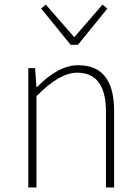

<svg xmlns="http://www.w3.org/2000/svg" viewBox="-20 -828 620 848"><path d="M105 -527H135L141 -443H143Q238 -540 325 -540Q484 -540 484 -339V0H448V-334Q448 -507 321 -507Q242 -507 141 -403V0H105ZM162 -790 182 -808 306 -666H310L433 -808L454 -790L324 -630H292Z"/></svg>

Font: Noto Sans CJK TC Thin
Style: Regular
Weight: 250
Designer: Ryoko NISHIZUKA ???? (kana & ideographs); Paul D. Hunt (Latin, Greek & Cyrillic); Wenlong ZHANG ??? (bopomofo); Sandoll 
Foundry: Adobe Systems Incorporated
Version: Version 1.004 January 19, 2016